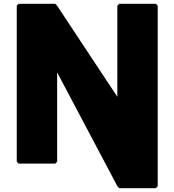

<svg xmlns="http://www.w3.org/2000/svg" viewBox="-20 -852 916 1008"><path d="M597 127 606 136H798L808 126V-822L798 -832H606L596 -822V-344L279 -823L270 -832H78L68 -822V-3L78 7H270L280 -3V-472Z"/></svg>

Font: Hussar Woodtype
Style: Ultra
Weight: 900
Foundry: Cannot Into Space Fonts
Version: Version 1.07